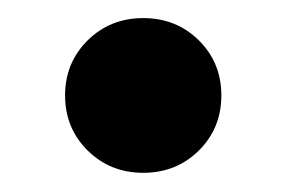

<svg xmlns="http://www.w3.org/2000/svg" viewBox="-20 -178 309 208"><path d="M135.2 9.2Q99.4 9.2 75 -14.9Q50.5 -39.1 50.5 -74.6Q50.5 -110.1 75 -134.3Q99.4 -158.4 135.2 -158.4Q171 -158.4 195.4 -134.3Q219.8 -110.1 219.8 -74.6Q219.8 -39.1 195.4 -14.9Q171 9.2 135.2 9.2Z"/></svg>

Font: Inter Variable LoSnoCo
Style: Regular
Weight: 400
Designer: Rasmus Andersson
Foundry: rsms
Version: Version 4.000;git-a52131595; featfreeze: case,dlig,ss01,ss02